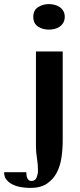

<svg xmlns="http://www.w3.org/2000/svg" viewBox="-110 -677 392 940"><path d="M129 -657Q100 -657 76.5 -642Q53 -627 53 -595Q53 -562 76 -547Q99 -532 129 -532Q144 -532 158 -535.5Q172 -539 183 -547Q194 -555 200.5 -567Q207 -579 207 -595Q207 -611 200 -623Q193 -635 182 -642.5Q171 -650 157 -653.5Q143 -657 129 -657ZM19 166Q19 209 44 209Q63 209 69.5 191.5Q76 174 76 159Q76 128 71 98Q66 68 66 37V-425H197V12Q197 53 191 94Q185 135 168 168Q151 201 120 222Q89 243 39 243Q21 243 -1.5 240Q-24 237 -43.5 228.5Q-63 220 -76.5 205Q-90 190 -90 166Z"/></svg>

Font: Gamine
Style: Bold
Weight: 700
Designer: Tapiwanashe Sebastian Garikayi
Version: Version 1.000